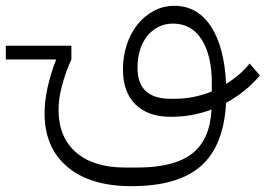

<svg xmlns="http://www.w3.org/2000/svg" viewBox="-89 -399 912 659"><path d="M-69 -242H156V-195Q136 -151 124 -106Q112 -61 112 -22Q112 72 172 124Q232 176 340 176H383Q509 176 570.5 128Q632 80 637 -23Q570 2 498 2Q419 2 376 -40.5Q333 -83 333 -160Q333 -205 346 -245Q359 -285 382.5 -314.5Q406 -344 438.5 -361.5Q471 -379 510 -379Q588 -379 634.5 -309Q681 -239 687 -111Q710 -125 730.5 -142.5Q751 -160 768 -181L803 -140Q755 -83 687 -46Q679 102 600.5 171Q522 240 362 240Q221 240 142.5 174Q64 108 64 -10Q64 -52 74.5 -99.5Q85 -147 104 -195H-69ZM513 -60Q545 -60 576.5 -66.5Q608 -73 638 -85V-114Q638 -209 603 -263.5Q568 -318 505 -318Q477 -318 454.5 -306.5Q432 -295 416 -275Q400 -255 391.5 -227Q383 -199 383 -166Q383 -60 496 -60Z"/></svg>

Font: IBM Plex Sans Arabic Light
Style: Regular
Weight: 300
Designer: Mike Abbink, Paul van der Laan, Pieter van Rosmalen, Wael Morcos, Khajak Apelian
Foundry: Bold Monday
Version: Version 1.2